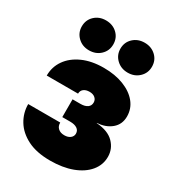

<svg xmlns="http://www.w3.org/2000/svg" viewBox="-182 -862 893 978"><g transform="rotate(30 264.5 -372.5)"><path d="M262.2 7.8Q182.6 7.8 129.4 -19Q76.2 -45.9 49.3 -90.1Q22.5 -134.3 22.5 -186H210.9Q210.4 -165 223.9 -152.6Q237.3 -140.1 260.7 -140.1Q282.7 -140.1 295.7 -150.6Q308.6 -161.1 308.6 -176.8Q308.6 -195.3 293.7 -205.3Q278.8 -215.3 252.9 -215.3H206.1V-319.8H252.9Q278.3 -319.8 293 -330.1Q307.6 -340.3 307.6 -359.4Q307.6 -375.5 295.4 -386Q283.2 -396.5 262.7 -396.5Q241.2 -396.5 228.5 -386.5Q215.8 -376.5 215.8 -358.9H31.7Q31.7 -410.2 60.1 -450.7Q88.4 -491.2 140.9 -514.9Q193.4 -538.6 264.6 -538.6Q331.1 -538.6 381.8 -518.8Q432.6 -499 461.4 -463.9Q490.2 -428.7 490.2 -382.3Q490.2 -335.9 457 -308.1Q423.8 -280.3 373.5 -277.8V-276.4Q441.4 -271.5 475.1 -237.3Q508.8 -203.1 508.8 -155.8Q508.8 -107.9 477.8 -70.8Q446.8 -33.7 391.4 -12.9Q335.9 7.8 262.2 7.8ZM380.9 -577.6Q341.3 -577.6 314.7 -603Q288.1 -628.4 288.1 -665.5Q288.1 -703.6 314.7 -728.5Q341.3 -753.4 380.9 -753.4Q420.4 -753.4 447 -728.5Q473.6 -703.6 473.6 -665.5Q473.6 -627.9 447 -602.8Q420.4 -577.6 380.9 -577.6ZM153.3 -577.6Q113.8 -577.6 87.4 -603Q61 -628.4 61 -665.5Q61 -703.6 87.4 -728.5Q113.8 -753.4 153.3 -753.4Q193.4 -753.4 219.7 -728.5Q246.1 -703.6 246.1 -665.5Q246.1 -627.9 219.7 -602.8Q193.4 -577.6 153.3 -577.6Z"/></g></svg>

Font: Inter 24pt Black
Style: Regular
Weight: 900
Designer: Rasmus Andersson
Foundry: rsms
Version: Version 4.001;git-66647c0bb